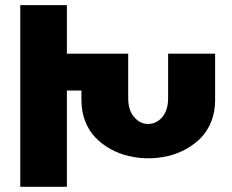

<svg xmlns="http://www.w3.org/2000/svg" viewBox="-20 -720 894 740"><path d="M58.1 0V-700.2H237.8V-513.2H474.1V-341.8Q474.1 -294.9 497.1 -268.6Q520 -242.2 550.8 -242.2Q582.5 -242.2 605.2 -268.6Q627.9 -294.9 627.9 -341.8V-513.2H809.1V-333Q809.1 -289.6 794.7 -252.7Q780.3 -215.8 755.4 -189.9Q730.5 -164.1 697.5 -145.8Q664.6 -127.4 627.7 -118.7Q590.8 -109.9 551.8 -109.9Q512.7 -109.9 475.6 -118.7Q438.5 -127.4 405.5 -145.8Q372.6 -164.1 347.7 -189.9Q322.8 -215.8 308.3 -252.7Q293.9 -289.6 293.9 -333V-371.1H237.8V0Z"/></svg>

Font: LT Superior Black
Style: Regular
Weight: 900
Designer: Daniel Lyons
Foundry: LyonsType
Version: Version 2.005